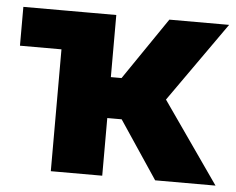

<svg xmlns="http://www.w3.org/2000/svg" viewBox="-43 -580 775 630"><g transform="rotate(5 344.0 -264.5)"><path d="M9.3 -401.4V-529.3H204.6V-401.4ZM146 0V-529.3H315.4V-324.7H350.6L490.2 -529.3H687L502 -267.1L688.5 0H489.7L362.8 -189.9H315.4V0Z"/></g></svg>

Font: Inter 24pt ExtraBold
Style: Regular
Weight: 800
Designer: Rasmus Andersson
Foundry: rsms
Version: Version 4.001;git-66647c0bb